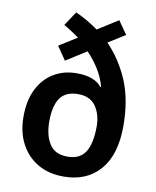

<svg xmlns="http://www.w3.org/2000/svg" viewBox="-86 -831 737 908"><g transform="rotate(10 282.5 -377.5)"><path d="M206 -765Q235 -752 262.5 -736Q290 -720 315 -702L413 -764L457 -701L376 -650Q442 -582 480.5 -490.5Q519 -399 519 -274Q519 -136 455.5 -63Q392 10 281 10Q210 10 157.5 -20.5Q105 -51 75.5 -106.5Q46 -162 46 -237Q46 -315 73.5 -369.5Q101 -424 149 -453Q197 -482 260 -482Q345 -482 380 -437L383 -439Q371 -483 347 -521.5Q323 -560 291 -593L193 -531L149 -595L235 -649Q218 -661 199 -673.5Q180 -686 161 -697ZM283 -386Q223 -386 196.5 -348Q170 -310 170 -235Q170 -169 196.5 -127.5Q223 -86 283 -86Q343 -86 369 -127.5Q395 -169 395 -251Q395 -307 368 -346.5Q341 -386 283 -386Z"/></g></svg>

Font: Noto Sans Lao UI SemCond SemBd
Style: Regular
Weight: 600
Width: 4
Designer: Monotype Design Team
Foundry: Monotype Imaging Inc.
Version: Version 2.000; ttfautohint (v1.8.4.7-5d5b)